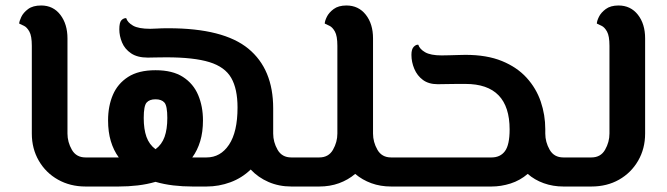

<svg xmlns="http://www.w3.org/2000/svg" viewBox="-20 -680 2430 700"><path d="M292 0Q236 0 191.5 -25Q147 -50 121.5 -94Q96 -138 96 -193V-513Q96 -549 87 -565Q78 -581 67 -586Q56 -591 50 -594Q50 -602 57.5 -618Q65 -634 82.5 -647Q100 -660 130 -660Q174 -660 200 -626Q226 -592 226 -540V-193Q226 -162 242 -134Q258 -106 292 -106H319Q330 -106 334.5 -91.5Q339 -77 339 -53Q339 -29 334.5 -14.5Q330 0 319 0Z M504 -250Q504 -209 514 -181Q524 -153 547 -136Q570 -153 580 -181Q590 -209 590 -250Q590 -294 579.5 -306Q569 -318 547 -318Q525 -318 514.5 -306Q504 -294 504 -250ZM319 0Q309 0 304 -14.5Q299 -29 299 -53Q299 -77 304 -91.5Q309 -106 319 -106H412H413Q394 -132 384 -165.5Q374 -199 374 -241Q374 -293 391.5 -334Q409 -375 447 -399.5Q485 -424 547 -424Q609 -424 647 -399.5Q685 -375 702.5 -333.5Q720 -292 720 -241Q720 -199 710 -165.5Q700 -132 681 -106H682H733Q784 -106 815 -152.5Q846 -199 846 -288Q846 -356 823 -396Q800 -436 743.5 -453.5Q687 -471 586 -471Q564 -471 545.5 -470.5Q527 -470 519 -470Q481 -470 458 -485.5Q435 -501 425 -525Q415 -549 415 -573Q415 -598 422.5 -606Q430 -614 440 -614Q445 -598 465 -586.5Q485 -575 528 -575Q542 -575 554 -576Q566 -577 594 -577Q795 -577 885.5 -502.5Q976 -428 976 -285Q976 -282 976 -281V-193Q976 -162 992 -134Q1008 -106 1042 -106H1093Q1104 -106 1108.5 -91.5Q1113 -77 1113 -53Q1113 -29 1108.5 -14.5Q1104 0 1093 0H1042Q997 0 959 -16.5Q921 -33 894 -62Q862 -31 820 -15.5Q778 0 733 0H682Q646 0 612 -4Q578 -8 547 -17Q516 -8 482 -4Q448 0 412 0Z M1093 0Q1083 0 1078 -14.5Q1073 -29 1073 -53Q1073 -77 1078 -91.5Q1083 -106 1093 -106H1144Q1178 -106 1194 -134Q1210 -162 1210 -193V-513Q1210 -549 1201 -565Q1192 -581 1181 -586Q1170 -591 1164 -594Q1164 -603 1171.5 -618.5Q1179 -634 1196.5 -647Q1214 -660 1243 -660Q1287 -660 1313.5 -626.5Q1340 -593 1340 -540V-193Q1340 -162 1356 -134Q1372 -106 1406 -106H1457Q1468 -106 1472.5 -91.5Q1477 -77 1477 -53Q1477 -29 1472.5 -14.5Q1468 0 1457 0H1406Q1367 0 1334 -12Q1301 -24 1275 -46Q1249 -24 1216 -12Q1183 0 1144 0Z M1457 0Q1447 0 1442 -14.5Q1437 -29 1437 -53Q1437 -77 1442 -91.5Q1447 -106 1457 -106H1772Q1804 -106 1821 -129Q1838 -152 1838 -208Q1838 -374 1677 -374Q1665 -374 1646 -374Q1627 -374 1608 -373.5Q1589 -373 1576 -373Q1543 -373 1522 -388.5Q1501 -404 1490.5 -429Q1480 -454 1480 -480Q1480 -501 1488.5 -509.5Q1497 -518 1505 -517Q1510 -501 1530 -489.5Q1550 -478 1590 -478Q1600 -478 1618 -478.5Q1636 -479 1653.5 -479.5Q1671 -480 1677 -480Q1755 -480 1810 -457.5Q1865 -435 1900 -396.5Q1935 -358 1951.5 -309.5Q1968 -261 1968 -209V-193Q1968 -162 1984 -134Q2000 -106 2034 -106H2085Q2096 -106 2100.5 -91.5Q2105 -77 2105 -53Q2105 -29 2100.5 -14.5Q2096 0 2085 0H2034Q1996 0 1962.5 -12Q1929 -24 1904 -46Q1876 -22 1841.5 -11Q1807 0 1772 0Z M2085 0Q2075 0 2070 -14.5Q2065 -29 2065 -53Q2065 -77 2070 -91.5Q2075 -106 2085 -106H2136Q2170 -106 2186 -134Q2202 -162 2202 -193V-513Q2202 -549 2193 -565Q2184 -581 2173 -586Q2162 -591 2156 -594Q2156 -603 2163.5 -618.5Q2171 -634 2188.5 -647Q2206 -660 2235 -660Q2279 -660 2305.5 -626.5Q2332 -593 2332 -540V-193Q2332 -138 2306.5 -94Q2281 -50 2237 -25Q2193 0 2136 0Z"/></svg>

Font: El Messiri
Style: Bold
Weight: 700
Designer: Mohamed Gaber
Foundry: Kief Type Foundry
Version: Version 2.020; ttfautohint (v1.8.3)